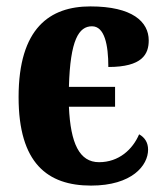

<svg xmlns="http://www.w3.org/2000/svg" viewBox="-20 -569 515 599"><path d="M264 10C392 10 442 -53 442 -102C442 -124 432 -140 414 -150C394 -103 351 -63 289 -63C228 -63 200 -121 195 -236H339V-298H195C199 -445 226 -487 267 -487C306 -487 318 -430 318 -360C424 -360 444 -400 444 -443C444 -501 393 -549 262 -549C136 -549 38 -482 38 -266C38 -60 128 10 264 10Z"/></svg>

Font: Noto Serif Condensed ExtraBold
Style: Regular
Weight: 800
Width: 3
Designer: Monotype Design Team
Foundry: Monotype Imaging Inc.
Version: Version 2.013